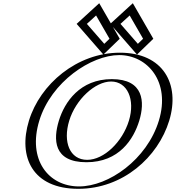

<svg xmlns="http://www.w3.org/2000/svg" viewBox="-20 -1171 1104 1206"><path d="M920.7 -928 807.6 -1124 693.8 -1020 841.2 -851ZM709.7 -928 596.6 -1124 482.8 -1020 630.2 -851ZM389.8 -413C427.4 -536 533 -659 678 -659C824 -659 852.4 -536 814.8 -413C777.2 -290 677.6 -167 527.6 -167C373.6 -167 352.2 -290 389.8 -413ZM186.8 -413C260.4 -654 506.3 -840 733.3 -840C962.3 -840 1091.4 -654 1017.8 -413C944.1 -172 708.9 15 471.9 15C227.9 15 113.1 -172 186.8 -413ZM901.2 -927.1 801.1 -1100.6 715.2 -1022.1 845.3 -872.9ZM690.2 -927.1 634.3 -872.9 504.2 -1022.1 590.1 -1100.6ZM374.8 -413C336 -286.1 357.8 -152 523 -152C684.1 -152 790.9 -285.9 829.8 -413C868.7 -540.4 839.7 -674 682.6 -674C526.5 -674 413.8 -540.5 374.8 -413ZM201.8 -413C130.4 -179.5 241.1 0 476.5 0C704.9 0 931.4 -179.7 1002.8 -413C1074 -646 949.2 -825 728.7 -825C510.2 -825 273 -645.9 201.8 -413ZM901.2 -927.1 845.3 -872.9 715.2 -1022.1 801.1 -1100.6ZM690.2 -927.1 590.1 -1100.6 504.2 -1022.1 634.3 -872.9ZM374.8 -413C413.8 -540.5 526.5 -674 682.6 -674C839.7 -674 868.7 -540.4 829.8 -413C790.9 -285.9 684.1 -152 523 -152C357.8 -152 336 -286.1 374.8 -413ZM201.8 -413C273 -645.9 510.2 -825 728.7 -825C949.2 -825 1074 -646 1002.8 -413C931.4 -179.7 704.9 0 476.5 0C241.1 0 130.4 -179.5 201.8 -413ZM920.7 -928 841.2 -851 693.8 -1020 807.6 -1124ZM709.7 -928 630.2 -851 482.8 -1020 596.6 -1124ZM389.8 -413C352.2 -290 373.6 -167 527.6 -167C677.5 -167 777.2 -290 814.8 -413C852.4 -536 823.9 -659 678 -659C533 -659 427.4 -536 389.8 -413ZM186.8 -413C113.1 -172 227.9 15 471.9 15C708.9 15 944.1 -172 1017.8 -413C1091.4 -654 962.3 -840 733.3 -840C506.3 -840 260.4 -654 186.8 -413ZM878.8 -927.6 845.9 -895.7 736.7 -1021 794.5 -1073.8ZM667.8 -927.6 634.9 -895.7 525.7 -1021 583.5 -1073.8ZM349.8 -413C314.1 -296.2 313.9 -152 523 -152C728.2 -152 819 -296.1 854.8 -413C890.5 -530 883.9 -674 682.6 -674C482.3 -674 385.6 -530.1 349.8 -413ZM226.8 -413C301.5 -657.6 553.4 -825 728.7 -825C906 -825 1052.6 -657.7 977.8 -413C902.9 -168.2 661.8 0 476.5 0C284 0 151.9 -168.1 226.8 -413ZM943.1 -927.5 814.3 -1150.8 672.4 -1021 840.5 -828.2ZM732.1 -927.5 603.3 -1150.8 461.4 -1021 629.5 -828.2ZM414.8 -413C455.6 -546.5 577.3 -659 678 -659C779.7 -659 830.6 -546.4 789.8 -413C749 -279.7 633.3 -167 527.6 -167C417.6 -167 374.1 -279.8 414.8 -413ZM161.8 -413C91.6 -183.4 185 15 471.9 15C752 15 972.6 -183.5 1042.8 -413C1112.9 -642.4 1005.5 -840 733.3 -840C463.1 -840 231.9 -642.3 161.8 -413Z"/></svg>

Font: Hussar Outliner
Style: Obl
Weight: 700
Foundry: Cannot Into Space Fonts
Version: Version 0.92